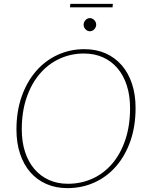

<svg xmlns="http://www.w3.org/2000/svg" viewBox="-20 -965 772 992"><path d="M680.5 -407.5Q680.5 -313 653.8 -236.5Q627 -160 579.8 -105.8Q532.5 -51.5 468 -22.2Q403.5 7 328 7Q268 7 219.2 -14.5Q170.5 -36 136.2 -75.5Q102 -115 83.5 -171Q65 -227 65 -295.5Q65 -390 92 -466.5Q119 -543 166.2 -597.5Q213.5 -652 277.8 -681.5Q342 -711 416.5 -711Q477 -711 525.8 -689.2Q574.5 -667.5 609 -627.8Q643.5 -588 662 -532Q680.5 -476 680.5 -407.5ZM652 -407Q652 -472 635 -524Q618 -576 587 -612.5Q556 -649 512 -668.8Q468 -688.5 413.5 -688.5Q346 -688.5 287.2 -661.2Q228.5 -634 185.2 -583.2Q142 -532.5 117.2 -460Q92.5 -387.5 92.5 -297Q92.5 -232 109.5 -180Q126.5 -128 157.8 -91.5Q189 -55 232.8 -35.2Q276.5 -15.5 330.5 -15.5Q399.5 -15.5 458.5 -42.5Q517.5 -69.5 560.5 -120.2Q603.5 -171 627.8 -243.5Q652 -316 652 -407ZM343.5 -945H563L561.5 -927H341.5ZM477 -837Q477 -830.5 474.2 -824.5Q471.5 -818.5 467 -813.8Q462.5 -809 456.5 -806.2Q450.5 -803.5 444.5 -803.5Q431.5 -803.5 421.8 -813.8Q412 -824 412 -837Q412 -851 421.8 -861.2Q431.5 -871.5 444.5 -871.5Q457 -871.5 467 -861.2Q477 -851 477 -837Z"/></svg>

Font: Lato ExtraLight
Style: Italic
Weight: 275
Italic angle: -7°
Designer: Lukasz Dziedzic with Adam Twardoch and Botio Nikoltchev
Foundry: tyPoland Lukasz Dziedzic
Version: Version 2.015; 2015-08-06; http://www.latofonts.com/